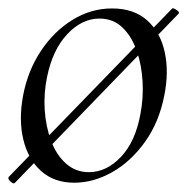

<svg xmlns="http://www.w3.org/2000/svg" viewBox="-22 -419 450 455"><path d="M12.8 14.8Q9.8 17.6 2.5 10.8Q-4.8 4 -1 0L386 -398.8Q388 -401 396.3 -395.6Q404.6 -390.2 400.8 -386.2ZM154 14Q106.2 14 75.3 -13.8Q44.4 -41.6 33.2 -88.6Q22 -135.6 32.8 -193Q44 -251.6 74.8 -298.1Q105.6 -344.6 149.6 -371.8Q193.6 -399 243.4 -399Q295.4 -399 326.8 -370.7Q358.2 -342.4 368.4 -295.5Q378.6 -248.6 367.4 -193Q355.2 -129.8 321.7 -82.9Q288.2 -36 243.8 -11Q199.4 14 154 14ZM188.8 -11Q230.4 -11 264.7 -47.3Q299 -83.6 310.8 -149Q318 -186 315.9 -225.3Q313.8 -264.6 302 -298.6Q290.2 -332.6 268.2 -353.8Q246.2 -375 213.6 -375Q172 -375 137.2 -337.8Q102.4 -300.6 89.4 -236Q81.4 -197.4 84 -158Q86.6 -118.6 99.1 -85.2Q111.6 -51.8 134.4 -31.4Q157.2 -11 188.8 -11Z"/></svg>

Font: Cormorant Infant Light
Style: Italic
Weight: 300
Italic angle: -10°
Designer: Christian Thalmann (Catharsis Fonts)
Foundry: Catharsis Fonts
Version: Version 4.001